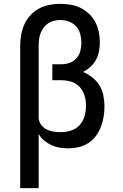

<svg xmlns="http://www.w3.org/2000/svg" viewBox="-20 -763 640 998"><path d="M85 215V-525Q85 -554 90 -582Q95 -610 106.5 -636Q118 -662 138 -683.5Q158 -705 183 -718.5Q208 -732 236 -737.5Q264 -743 293 -743Q320 -743 347 -738.5Q374 -734 398.5 -722Q423 -710 443 -691Q463 -672 475.5 -648Q488 -624 493.5 -597Q499 -570 499 -543Q499 -519 494.5 -496Q490 -473 479 -452.5Q468 -432 450.5 -416Q433 -400 412 -389Q438 -378 460.5 -360Q483 -342 497.5 -318Q512 -294 517.5 -265.5Q523 -237 523 -209Q523 -182 518.5 -155Q514 -128 504 -102.5Q494 -77 477.5 -55Q461 -33 438 -18.5Q415 -4 388.5 2Q362 8 334 8Q312 8 290 4.5Q268 1 247.5 -8.5Q227 -18 209.5 -32.5Q192 -47 181 -67V215ZM296 -76Q323 -76 349.5 -84.5Q376 -93 394 -113Q412 -133 419.5 -159.5Q427 -186 427 -213Q427 -231 424 -248Q421 -265 414 -281Q407 -297 395 -310Q383 -323 367.5 -331Q352 -339 334.5 -342.5Q317 -346 300 -346H252V-429H300Q322 -429 342.5 -436.5Q363 -444 377.5 -460.5Q392 -477 397.5 -498Q403 -519 403 -541Q403 -564 397 -586.5Q391 -609 375.5 -626Q360 -643 338 -651Q316 -659 293 -659Q277 -659 260.5 -655Q244 -651 230.5 -642Q217 -633 207 -619.5Q197 -606 191 -590.5Q185 -575 183 -558.5Q181 -542 181 -525V-155V-150Q182 -131 193.5 -115Q205 -99 222 -90.5Q239 -82 258 -79Q277 -76 296 -76Z"/></svg>

Font: Iosevka SS04 Medium Extended
Style: Regular
Weight: 500
Width: 7
Monospace: yes
Designer: Belleve Invis
Foundry: Belleve Invis
Version: Version 19.0.0; ttfautohint (v1.8.4)